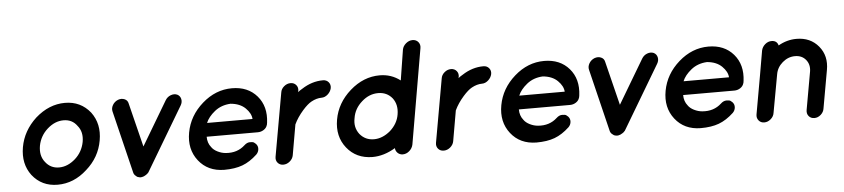

<svg xmlns="http://www.w3.org/2000/svg" viewBox="-42 -945 5233 1191"><g transform="rotate(-5 2574.0 -349.0)"><path d="M365 -500Q463 -500 523 -425Q578 -351 560 -249Q542 -145 460 -73Q378 2 277 2Q178 2 119 -73Q64 -146 82 -249Q100 -350 181 -425Q266 -500 365 -500ZM454 -249Q465 -311 431 -351Q401 -393 347 -393Q293 -393 246 -351Q200 -310 188 -249Q177 -187 210 -146Q242 -104 295 -104Q348 -104 396 -146Q442 -187 454 -249Z M1064 -490Q1082 -481 1086.5 -461Q1091 -441 1079 -421L847 -31Q846 -29 842 -23Q841 -23 841 -22.5Q841 -22 840 -22Q839 -21 837.5 -19Q836 -17 835 -16H834L833 -15Q830 -12 826 -10Q825 -9 824 -9Q818 -5 815 -4H814L813 -3Q807 -1 805 -1L803 0Q801 0 798 0.5Q795 1 794 1H793Q791 1 788 0.5Q785 0 784 0L782 -1Q780 -1 774 -3L773 -4Q770 -5 766 -9Q765 -9 765 -10Q763 -11 759 -15L758 -16Q756 -18 754 -22L753 -23Q751 -29 750 -31L655 -421Q650 -441 661.5 -461Q673 -481 695 -490Q717 -498 736 -490Q755 -482 759 -462L827 -188L990 -462Q1002 -482 1023.5 -490Q1045 -498 1064 -490Z M1314 0Q1212 -1 1155 -74Q1098 -147 1117 -250Q1136 -353 1219.5 -426.5Q1303 -500 1405 -500Q1504 -500 1560.5 -434.5Q1617 -369 1604 -268Q1604 -264 1603 -263Q1603 -258 1601 -254Q1596 -236 1579 -225Q1562 -214 1542 -214H1223Q1223 -175 1245 -148Q1257 -130 1282 -117.5Q1307 -105 1333 -103Q1404 -97 1452 -141Q1469 -157 1487.5 -157Q1506 -157 1512.5 -152.5Q1519 -148 1524 -143Q1537 -129 1535.5 -110Q1534 -91 1520 -77Q1475 -35 1428 -17.5Q1381 0 1314 0ZM1388 -405Q1330 -402 1289 -369Q1248 -336 1233 -299H1516Q1514 -334 1480.5 -367Q1447 -400 1388 -405Z M1814 -447 1812 -440Q1824 -450 1840 -459Q1903 -500 1972 -500Q1994 -500 2007 -484.5Q2020 -469 2016 -447Q2011 -425 1993 -409Q1975 -393 1954 -393Q1923 -393 1890 -375Q1866 -362 1835 -327Q1798 -285 1778 -242L1745 -53Q1741 -31 1722.5 -15.5Q1704 0 1682 0Q1660 0 1647 -15.5Q1634 -31 1638 -53L1708 -447Q1711 -469 1729.5 -484.5Q1748 -500 1770 -500Q1792 -500 1805 -484.5Q1818 -469 1814 -447Z M2237 1Q2136 0 2078 -73Q2020 -146 2038 -249Q2056 -352 2140 -426Q2224 -500 2325 -500Q2397 -500 2453 -457L2483 -646Q2487 -668 2506 -684Q2525 -700 2547 -700Q2570 -700 2583 -684Q2596 -668 2592 -646L2490 -54Q2485 -31 2466.5 -15Q2448 1 2426 1Q2407 1 2394 -11.5Q2381 -24 2380 -42Q2309 1 2237 1ZM2204 -350Q2156 -308 2147 -249Q2135 -192 2168 -149Q2202 -108 2256 -108Q2309 -108 2358 -149Q2406 -192 2415 -249Q2425 -309 2394 -350Q2361 -391 2306 -391Q2250 -391 2204 -350Z M2813 -447 2811 -440Q2823 -450 2839 -459Q2902 -500 2971 -500Q2993 -500 3006 -484.5Q3019 -469 3015 -447Q3010 -425 2992 -409Q2974 -393 2953 -393Q2922 -393 2889 -375Q2865 -362 2834 -327Q2797 -285 2777 -242L2744 -53Q2740 -31 2721.5 -15.5Q2703 0 2681 0Q2659 0 2646 -15.5Q2633 -31 2637 -53L2707 -447Q2710 -469 2728.5 -484.5Q2747 -500 2769 -500Q2791 -500 2804 -484.5Q2817 -469 2813 -447Z M3258 0Q3156 -1 3099 -74Q3042 -147 3061 -250Q3080 -353 3163.5 -426.5Q3247 -500 3349 -500Q3448 -500 3504.5 -434.5Q3561 -369 3548 -268Q3548 -264 3547 -263Q3547 -258 3545 -254Q3540 -236 3523 -225Q3506 -214 3486 -214H3167Q3167 -175 3189 -148Q3201 -130 3226 -117.5Q3251 -105 3277 -103Q3348 -97 3396 -141Q3413 -157 3431.5 -157Q3450 -157 3456.5 -152.5Q3463 -148 3468 -143Q3481 -129 3479.5 -110Q3478 -91 3464 -77Q3419 -35 3372 -17.5Q3325 0 3258 0ZM3332 -405Q3274 -402 3233 -369Q3192 -336 3177 -299H3460Q3458 -334 3424.5 -367Q3391 -400 3332 -405Z M4031 -490Q4049 -481 4053.5 -461Q4058 -441 4046 -421L3814 -31Q3813 -29 3809 -23Q3808 -23 3808 -22.5Q3808 -22 3807 -22Q3806 -21 3804.5 -19Q3803 -17 3802 -16H3801L3800 -15Q3797 -12 3793 -10Q3792 -9 3791 -9Q3785 -5 3782 -4H3781L3780 -3Q3774 -1 3772 -1L3770 0Q3768 0 3765 0.5Q3762 1 3761 1H3760Q3758 1 3755 0.5Q3752 0 3751 0L3749 -1Q3747 -1 3741 -3L3740 -4Q3737 -5 3733 -9Q3732 -9 3732 -10Q3730 -11 3726 -15L3725 -16Q3723 -18 3721 -22L3720 -23Q3718 -29 3717 -31L3622 -421Q3617 -441 3628.5 -461Q3640 -481 3662 -490Q3684 -498 3703 -490Q3722 -482 3726 -462L3794 -188L3957 -462Q3969 -482 3990.5 -490Q4012 -498 4031 -490Z M4281 0Q4179 -1 4122 -74Q4065 -147 4084 -250Q4103 -353 4186.5 -426.5Q4270 -500 4372 -500Q4471 -500 4527.5 -434.5Q4584 -369 4571 -268Q4571 -264 4570 -263Q4570 -258 4568 -254Q4563 -236 4546 -225Q4529 -214 4509 -214H4190Q4190 -175 4212 -148Q4224 -130 4249 -117.5Q4274 -105 4300 -103Q4371 -97 4419 -141Q4436 -157 4454.5 -157Q4473 -157 4479.5 -152.5Q4486 -148 4491 -143Q4504 -129 4502.5 -110Q4501 -91 4487 -77Q4442 -35 4395 -17.5Q4348 0 4281 0ZM4355 -405Q4297 -402 4256 -369Q4215 -336 4200 -299H4483Q4481 -334 4447.5 -367Q4414 -400 4355 -405Z M4945 -55 4987 -291Q4994 -334 4969.5 -364Q4945 -394 4902 -394Q4859 -394 4824 -364Q4789 -334 4782 -291L4739 -55Q4736 -33 4717.5 -17Q4699 -1 4677 -1Q4655 -1 4642 -17Q4629 -33 4633 -55L4675 -291L4702 -447Q4707 -469 4725 -484.5Q4743 -500 4765 -500Q4799 -500 4807 -469Q4861 -500 4920 -500Q5007 -500 5057.5 -439Q5108 -378 5092 -291L5050 -55Q5047 -33 5029 -17Q5011 -1 4989 -1Q4967 -1 4954 -16.5Q4941 -32 4945 -55Z"/></g></svg>

Font: Quicksand
Style: Bold Italic
Weight: 700
Italic angle: -12°
Designer: Andrew Paglinawan
Foundry: Andrew Paglinawan
Version: 1.002